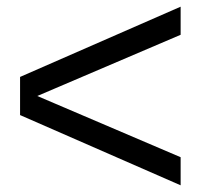

<svg xmlns="http://www.w3.org/2000/svg" viewBox="-20 -607 600 574"><path d="M520 -587 40 -377V-298L520 -503ZM520 -137 40 -342V-263L520 -53Z"/></svg>

Font: TASA Explorer VF
Style: Regular
Weight: 400
Designer: Weizhong Zhang
Foundry: Local Remote
Version: Version 1.000;Glyphs 3.2 (3192)